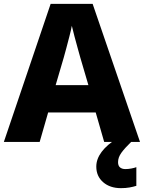

<svg xmlns="http://www.w3.org/2000/svg" viewBox="-20 -737 747 997"><path d="M521 0 477 -153H230L186 0H0L243 -717H461L707 0ZM397 -438Q392 -456 383.5 -486.5Q375 -517 366.5 -549Q358 -581 353 -603Q349 -581 340.5 -548.5Q332 -516 324 -485.5Q316 -455 311 -438L269 -295H439ZM593 105Q593 124 603.5 132.5Q614 141 631 141Q646 141 662 138Q678 135 688 131V228Q672 233 652.5 236.5Q633 240 608 240Q551 240 515.5 209Q480 178 480 128Q480 49 592 -21L661 0Q628 32 610.5 56Q593 80 593 105Z"/></svg>

Font: Noto Sans Sinhala UI ExtraBold
Style: Regular
Weight: 800
Designer: Jelle Bosma - Monotype Design Team
Foundry: Monotype Imaging Inc.
Version: Version 2.006; ttfautohint (v1.8.4.7-5d5b)